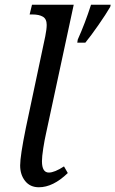

<svg xmlns="http://www.w3.org/2000/svg" viewBox="-20 -780 487 810"><path d="M65 -82Q65 -122 89 -240L171 -627Q177 -657 177 -675Q177 -700 161 -709.5Q145 -719 117 -719H105L115 -760H291L174 -216Q168 -190 162.5 -154.5Q157 -119 157 -100Q157 -52 186 -52Q210 -52 250 -78L266 -50Q204 10 144 10Q107 10 86 -16.5Q65 -43 65 -82ZM308 -613Q339 -682 364 -760H447L445 -751Q427 -720 395 -674Q363 -628 340 -600H306Z"/></svg>

Font: Noto Serif Narrow
Style: Italic
Weight: 400
Width: 4
Italic angle: -12°
Designer: Monotype Design Team
Foundry: Monotype Imaging Inc.
Version: Version 1.001